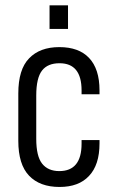

<svg xmlns="http://www.w3.org/2000/svg" viewBox="-20 -705 448 732"><path d="M49.8 -168V-348.6Q49.8 -440.4 90.8 -482.4Q131.8 -525.4 206.1 -525.4Q280.3 -525.4 319.3 -484.4Q359.4 -442.4 359.4 -360.4V-345.7H291V-360.4Q291 -463.9 207 -463.9Q162.1 -463.9 140.6 -436.5Q118.2 -408.2 118.2 -340.8V-175.8Q118.2 -109.4 140.6 -81.1Q163.1 -52.7 206.1 -52.7Q291 -52.7 291 -157.2V-170.9H359.4V-158.2Q359.4 -76.2 319.3 -34.2Q280.3 7.8 207 7.8Q131.8 7.8 90.8 -35.2Q49.8 -78.1 49.8 -168ZM168.9 -684.6H239.3V-594.7H168.9Z"/></svg>

Font: Dinish Condensed
Style: Regular
Weight: 400
Width: 3
Designer: Bert Driehuis
Foundry: Playbeing
Version: Version 3.006; git-39231f3c-release